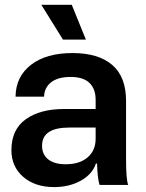

<svg xmlns="http://www.w3.org/2000/svg" viewBox="-20 -760 599 789"><path d="M202.1 8.8Q124 8.8 75.4 -33.2Q26.9 -75.2 26.9 -143.1Q26.9 -227.5 85.7 -269.8Q144.5 -312 242.2 -312H373V-350.1Q373 -394.5 347.7 -419.2Q322.3 -443.8 270 -443.8Q218.3 -443.8 190.2 -421.9Q162.1 -399.9 161.1 -362.8H43.9Q44.9 -445.3 107.4 -493.7Q169.9 -542 277.8 -542Q383.8 -542 440.9 -493.4Q498 -444.8 498 -345.2V-107.9Q498 -21.5 506.8 0H389.2Q380.4 -27.3 378.9 -87.9H374Q359.9 -44.4 312.5 -17.8Q265.1 8.8 202.1 8.8ZM149.9 -740.2H274.9L333 -597.2H238.8ZM152.8 -161.1Q152.8 -125 178.2 -105Q203.6 -85 250 -85Q307.1 -85 340.1 -113.3Q373 -141.6 373 -189.9V-235.8H264.2Q152.8 -235.8 152.8 -161.1Z"/></svg>

Font: Lumene Sans
Style: Bold
Weight: 600
Designer: Deni Anggara
Version: Version 1.003;Glyphs 3.1.2 (3151)